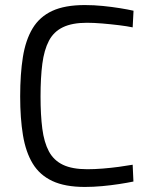

<svg xmlns="http://www.w3.org/2000/svg" viewBox="-20 -722 584 752"><path d="M312.4 10.2Q234.6 10.2 185 -13.1Q135.4 -36.4 108.1 -81.4Q80.8 -126.4 69.9 -192.6Q59 -258.8 59 -344.2Q59 -432.2 69.7 -498.9Q80.4 -565.6 107.8 -611Q135.2 -656.4 184.6 -679.3Q234 -702.2 312.4 -702.2Q347.8 -702.2 383.4 -698.6Q419 -695 449.9 -690Q480.8 -685 503 -680L499.6 -614.8Q477.8 -619.4 445.9 -623.3Q414 -627.2 380.8 -630Q347.6 -632.8 320.4 -632.8Q262.9 -632.8 226.6 -615.4Q190.3 -598 171.6 -562.2Q152.8 -526.3 145.8 -472.2Q138.8 -418 138.8 -344.2Q138.8 -271.6 145.7 -218.1Q152.6 -164.7 171.4 -129.3Q190.3 -93.9 226.7 -76.5Q263.1 -59.2 322 -59.2Q350.4 -59.2 382.6 -61.8Q414.8 -64.4 445.4 -68.5Q476 -72.6 499.6 -76.8L502.6 -11Q478.4 -6 446.6 -1.1Q414.8 3.8 380 7Q345.2 10.2 312.4 10.2Z"/></svg>

Font: Titillium Web
Style: Bold
Weight: 700
Designer: Mohamed Gaber, Accademia di Belle Arti di Urbino
Foundry: Kief Type Foundry, Accademia di Belle Arti di Urbino
Version: Version 3.000